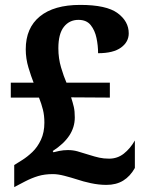

<svg xmlns="http://www.w3.org/2000/svg" viewBox="-20 -744 599 783"><path d="M414 10Q383 10 350.5 3Q318 -4 295 -12Q270 -20 243 -27Q216 -34 196 -34Q162 -34 135.5 -26Q109 -18 82 -4L38 19V-71L70 -91Q91 -104 112 -124Q133 -144 147 -174Q161 -204 161 -244Q161 -273 155 -297Q149 -321 139 -346H24V-407H117Q107 -432 96 -468.5Q85 -505 85 -543Q85 -630 142.5 -677Q200 -724 307 -724Q414 -724 459.5 -690.5Q505 -657 505 -608Q505 -573 473.5 -550Q442 -527 380 -527Q380 -558 373.5 -589Q367 -620 350 -641.5Q333 -663 300 -663Q263 -663 240.5 -634.5Q218 -606 218 -547Q218 -506 229 -469Q240 -432 251 -407H428V-346L270 -347Q277 -325 281 -308Q285 -291 285 -265Q285 -225 262.5 -191Q240 -157 195 -128L198 -123Q204 -125 221.5 -128.5Q239 -132 257 -132Q277 -132 295.5 -127Q314 -122 345 -112Q367 -105 385 -101Q403 -97 425 -97Q459 -97 485 -117.5Q511 -138 530 -171V-59Q511 -25 482.5 -7.5Q454 10 414 10Z"/></svg>

Font: Noto Serif NP Hmong
Style: Regular
Weight: 400
Designer: Dalton Maag Ltd
Foundry: Dalton Maag Ltd
Version: Version 1.001